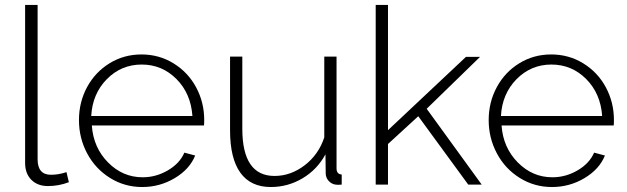

<svg xmlns="http://www.w3.org/2000/svg" viewBox="-20 -750 2546 780"><path d="M82 -730H132.8V-103Q132.8 -40 187 -40Q218.8 -40 250 -50.8L259.8 -9.8Q218.8 5.9 174.8 5.9Q132.8 5.9 107.4 -19.5Q82 -44.9 82 -87.9Z M557.6 9.8Q486.3 9.8 427 -27.1Q367.7 -64 334.2 -126.5Q300.8 -189 300.8 -262.2Q300.8 -335 333.7 -396Q366.7 -457 425 -492.9Q483.4 -528.8 554.7 -528.8Q626.5 -528.8 685.3 -492.4Q744.1 -456.1 776.9 -395Q809.6 -334 809.6 -262.2Q809.6 -245.1 808.6 -240.2H353Q359.4 -150.4 418.9 -90.1Q478.5 -29.8 559.6 -29.8Q613.8 -29.8 661.9 -57.9Q710 -85.9 729 -129.9L772.9 -118.2Q750.5 -62.5 689.9 -26.4Q629.4 9.8 557.6 9.8ZM350.6 -278.8H761.7Q755.4 -370.1 696.8 -429Q638.2 -487.8 555.7 -487.8Q472.7 -487.8 414.1 -428.5Q355.5 -369.1 350.6 -278.8Z M914.6 -220.2V-520H964.4V-227.1Q964.4 -35.2 1095.2 -35.2Q1161.1 -35.2 1217.8 -78.6Q1274.4 -122.1 1297.4 -191.9V-520H1347.2V-65.9Q1347.2 -42.5 1368.2 -41V0Q1351.1 1.5 1343.3 0Q1326.7 -2.4 1315.2 -15.1Q1303.7 -27.8 1303.2 -44.9L1302.2 -123Q1268.6 -61 1209 -25.6Q1149.4 9.8 1080.1 9.8Q998.5 9.8 956.5 -48.3Q914.6 -106.4 914.6 -220.2Z M1882.3 0 1679.2 -277.8 1556.2 -165V0H1506.3V-730H1556.2V-221.2L1873 -519H1930.2L1713.4 -308.1L1937 0Z M2222.2 9.8Q2150.9 9.8 2091.6 -27.1Q2032.2 -64 1998.8 -126.5Q1965.3 -189 1965.3 -262.2Q1965.3 -335 1998.3 -396Q2031.2 -457 2089.6 -492.9Q2147.9 -528.8 2219.2 -528.8Q2291 -528.8 2349.9 -492.4Q2408.7 -456.1 2441.4 -395Q2474.1 -334 2474.1 -262.2Q2474.1 -245.1 2473.1 -240.2H2017.6Q2023.9 -150.4 2083.5 -90.1Q2143.1 -29.8 2224.1 -29.8Q2278.3 -29.8 2326.4 -57.9Q2374.5 -85.9 2393.6 -129.9L2437.5 -118.2Q2415 -62.5 2354.5 -26.4Q2293.9 9.8 2222.2 9.8ZM2015.1 -278.8H2426.3Q2419.9 -370.1 2361.3 -429Q2302.7 -487.8 2220.2 -487.8Q2137.2 -487.8 2078.6 -428.5Q2020 -369.1 2015.1 -278.8Z"/></svg>

Font: Rawline Light
Style: Regular
Weight: 300
Designer: Matt McInerney, Pablo Impallari, Rodrigo Fuenzalida
Foundry: Matt McInerney, Pablo Impallari, Rodrigo Fuenzalida
Version: Version 4.020;PS 004.020;hotconv 1.0.88;makeotf.lib2.5.64775